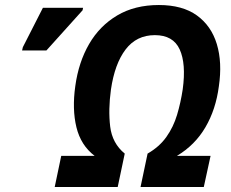

<svg xmlns="http://www.w3.org/2000/svg" viewBox="-20 -745 919 765"><path d="M198 0 224 -124H357Q302 -166 284.5 -238Q267 -310 280 -402Q293 -497 335 -569.5Q377 -642 447 -683.5Q517 -725 613 -725Q707 -725 764.5 -683.5Q822 -642 844 -569Q866 -496 852 -401Q840 -309 798.5 -238Q757 -167 685 -124H819L792 0H540L568 -133Q615 -160 643 -199.5Q671 -239 685.5 -287.5Q700 -336 708 -389Q722 -491 696 -548Q670 -605 597 -605Q524 -605 480.5 -548Q437 -491 422 -388Q411 -308 419 -241Q427 -174 477 -133L449 0ZM68 -544 71 -557 151 -714H311L309 -704L165 -544Z"/></svg>

Font: Noto Sans SemiCondensed
Style: Bold Italic
Weight: 700
Width: 4
Italic angle: -12°
Designer: Monotype Design Team
Foundry: Monotype Imaging Inc.
Version: Version 2.013; ttfautohint (v1.8.4.7-5d5b)